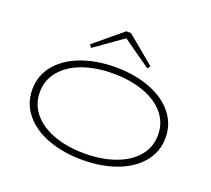

<svg xmlns="http://www.w3.org/2000/svg" viewBox="-157 -1173 1525 1389"><g transform="rotate(20 605.0 -478.5)"><path d="M92 -343Q92 -451 159 -532Q226 -613 342.5 -656.5Q459 -700 605 -700Q751 -700 867.5 -656.5Q984 -613 1051 -532Q1118 -451 1118 -343Q1118 -235 1051 -154Q984 -73 867.5 -30Q751 13 605 13Q459 13 342.5 -30Q226 -73 159 -154Q92 -235 92 -343ZM1060 -343Q1060 -437 1002 -506.5Q944 -576 840.5 -613.5Q737 -651 605 -651Q472 -651 369 -613.5Q266 -576 208 -506Q150 -436 150 -343Q150 -250 208 -180.5Q266 -111 369 -73.5Q472 -36 605 -36Q737 -36 840.5 -73.5Q944 -111 1002 -180.5Q1060 -250 1060 -343ZM373 -792 587 -970H624L838 -792L822 -770L605 -923L389 -770Z"/></g></svg>

Font: BioRhyme Expanded Light
Style: Regular
Weight: 300
Width: 7
Designer: Aoife Mooney
Foundry: Aoife Mooney Type
Version: Version 1.000